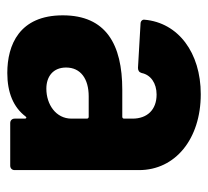

<svg xmlns="http://www.w3.org/2000/svg" viewBox="-42 -520 570 526"><g transform="rotate(90 243.0 -257.0)"><path d="M238 -522C124 -522 42 -460 34 -368C33 -362 38 -357 45 -357L166 -350C173 -350 178 -353 180 -360C185 -385 208 -401 239 -401C281 -401 305 -375 305 -335V-312C305 -309 303 -307 300 -307H226C101 -307 22 -262 22 -144C22 -25 103 8 180 8C234 8 274 -9 299 -42C302 -46 305 -44 305 -40V-12C305 -5 310 0 317 0H434C441 0 446 -5 446 -12V-353C446 -452 361 -522 238 -522ZM223 -99C189 -99 165 -118 165 -153C165 -193 196 -215 244 -215H300C303 -215 305 -213 305 -210V-168C305 -125 266 -99 223 -99Z"/></g></svg>

Font: Barlow Semi Condensed
Style: Bold
Weight: 700
Width: 4
Designer: Jeremy Tribby
Foundry: Tribby Type
Version: Version 1.422;hotconv 1.0.109;makeotfexe 2.5.65596